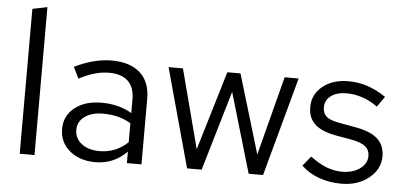

<svg xmlns="http://www.w3.org/2000/svg" viewBox="-50 -833 1990 944"><g transform="rotate(5 944.5 -360.5)"><path d="M148 -730V0H75V-715Z M449 9Q371 9 321.5 -32.5Q272 -74 272 -140Q272 -205 322.5 -245Q373 -285 455 -285Q497 -285 534.5 -275.5Q572 -266 604 -247V-314Q604 -374 572 -404.5Q540 -435 478 -435Q444 -435 408.5 -425Q373 -415 330 -393L303 -449Q353 -473 398 -484.5Q443 -496 487 -496Q577 -496 626.5 -451.5Q676 -407 676 -324V0H604V-57Q572 -24 533 -7.5Q494 9 449 9ZM342 -142Q342 -99 376 -73Q410 -47 464 -47Q505 -47 539.5 -61Q574 -75 604 -103V-197Q573 -215 540 -223.5Q507 -232 466 -232Q410 -232 376 -207Q342 -182 342 -142Z M973 0H901L767 -488H838L940 -98L1057 -488H1122L1239 -98L1340 -488H1409L1276 0H1205L1089 -394Z M1465 -63 1504 -111Q1547 -79 1584.5 -64.5Q1622 -50 1661 -50Q1714 -50 1749 -75Q1784 -100 1784 -138Q1784 -168 1763 -185Q1742 -202 1696 -211L1616 -225Q1545 -238 1511.5 -269Q1478 -300 1478 -353Q1478 -416 1527.5 -456Q1577 -496 1654 -496Q1704 -496 1749 -481Q1794 -466 1840 -435L1804 -384Q1766 -411 1728 -423.5Q1690 -436 1651 -436Q1603 -436 1574 -415Q1545 -394 1545 -358Q1545 -328 1563.5 -312Q1582 -296 1629 -288L1711 -273Q1784 -260 1818.5 -228Q1853 -196 1853 -142Q1853 -79 1798.5 -35Q1744 9 1663 9Q1603 9 1552 -9.5Q1501 -28 1465 -63Z"/></g></svg>

Font: Red Hat Text
Style: Regular
Weight: 400
Designer: Pentagram / MCKL
Foundry: Pentagram / MCKL
Version: Version 1.005; Red Hat Text